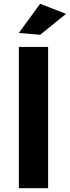

<svg xmlns="http://www.w3.org/2000/svg" viewBox="-20 -989 367 1009"><path d="M190.9 -969.2 327.1 -916 190.9 -806.2 79.1 -815.9ZM79.1 -742.2H232.9V0H79.1Z"/></svg>

Font: Montserrat arm SemiBold
Style: Regular
Weight: 600
Designer: Julieta Ulanovsky
Foundry: Julieta Ulanovsky
Version: Version 6.000;PS 006.000;hotconv 1.0.88;makeotf.lib2.5.64775